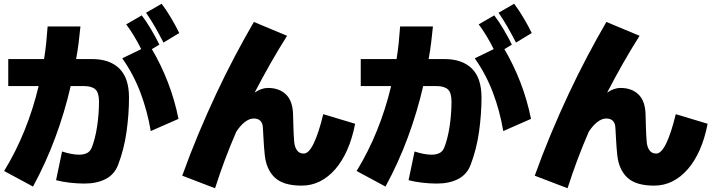

<svg xmlns="http://www.w3.org/2000/svg" viewBox="-20 -918 3800 1024"><path d="M842 -898Q866 -867 892 -823Q918 -779 936 -742L852 -691Q842 -710 830.5 -731.5Q819 -753 807 -774Q795 -795 782.5 -814.5Q770 -834 759 -850ZM733 -656Q716 -691 694.5 -726.5Q673 -762 653 -788L736 -836Q760 -805 786 -761Q812 -717 830 -680L790 -656Q840 -571 876 -477.5Q912 -384 932 -284L784 -219Q766 -326 729 -424Q692 -522 632 -607ZM357 -459Q325 -320 275 -185Q225 -50 156 77L2 -6Q65 -109 111 -223Q157 -337 186 -459H24V-603H215Q222 -646 226.5 -689.5Q231 -733 234 -777H409Q405 -734 399.5 -690.5Q394 -647 386 -603H471Q565 -603 616.5 -552.5Q668 -502 668 -398Q668 -310 655 -216.5Q642 -123 610 -39Q590 13 543 37Q496 61 430 61Q394 61 353.5 56.5Q313 52 279 43L311 -110Q364 -93 402 -93Q425 -93 442.5 -101Q460 -109 469 -130Q478 -152 485.5 -181.5Q493 -211 498 -244Q503 -277 505.5 -311Q508 -345 508 -376Q508 -424 488.5 -441.5Q469 -459 427 -459Z M952 19Q992 -93 1038 -203Q1084 -313 1133 -417.5Q1182 -522 1233 -618.5Q1284 -715 1334 -801L1511 -727Q1466 -656 1423 -580.5Q1380 -505 1338 -424Q1374 -449 1409 -449Q1469 -449 1505 -414.5Q1541 -380 1543 -308Q1544 -273 1545 -236Q1546 -199 1549 -163Q1551 -135 1563.5 -117Q1576 -99 1600 -99Q1627 -99 1653.5 -154Q1680 -209 1704 -309L1874 -258Q1859 -180 1832 -119Q1805 -58 1768 -15.5Q1731 27 1686 49.5Q1641 72 1589 72Q1491 72 1445.5 29Q1400 -14 1392 -92Q1388 -130 1386 -168Q1384 -206 1382 -238Q1379 -286 1333 -286Q1310 -286 1285.5 -267Q1261 -248 1240 -215Q1176 -68 1127 86Z M2722 -898Q2746 -867 2772 -823Q2798 -779 2816 -742L2732 -691Q2722 -710 2710.5 -731.5Q2699 -753 2687 -774Q2675 -795 2662.5 -814.5Q2650 -834 2639 -850ZM2613 -656Q2596 -691 2574.5 -726.5Q2553 -762 2533 -788L2616 -836Q2640 -805 2666 -761Q2692 -717 2710 -680L2670 -656Q2720 -571 2756 -477.5Q2792 -384 2812 -284L2664 -219Q2646 -326 2609 -424Q2572 -522 2512 -607ZM2237 -459Q2205 -320 2155 -185Q2105 -50 2036 77L1882 -6Q1945 -109 1991 -223Q2037 -337 2066 -459H1904V-603H2095Q2102 -646 2106.5 -689.5Q2111 -733 2114 -777H2289Q2285 -734 2279.5 -690.5Q2274 -647 2266 -603H2351Q2445 -603 2496.5 -552.5Q2548 -502 2548 -398Q2548 -310 2535 -216.5Q2522 -123 2490 -39Q2470 13 2423 37Q2376 61 2310 61Q2274 61 2233.5 56.5Q2193 52 2159 43L2191 -110Q2244 -93 2282 -93Q2305 -93 2322.5 -101Q2340 -109 2349 -130Q2358 -152 2365.5 -181.5Q2373 -211 2378 -244Q2383 -277 2385.5 -311Q2388 -345 2388 -376Q2388 -424 2368.5 -441.5Q2349 -459 2307 -459Z M2832 19Q2872 -93 2918 -203Q2964 -313 3013 -417.5Q3062 -522 3113 -618.5Q3164 -715 3214 -801L3391 -727Q3346 -656 3303 -580.5Q3260 -505 3218 -424Q3254 -449 3289 -449Q3349 -449 3385 -414.5Q3421 -380 3423 -308Q3424 -273 3425 -236Q3426 -199 3429 -163Q3431 -135 3443.5 -117Q3456 -99 3480 -99Q3507 -99 3533.5 -154Q3560 -209 3584 -309L3754 -258Q3739 -180 3712 -119Q3685 -58 3648 -15.5Q3611 27 3566 49.5Q3521 72 3469 72Q3371 72 3325.5 29Q3280 -14 3272 -92Q3268 -130 3266 -168Q3264 -206 3262 -238Q3259 -286 3213 -286Q3190 -286 3165.5 -267Q3141 -248 3120 -215Q3056 -68 3007 86Z"/></svg>

Font: OA Gothic ExtraBold
Style: Regular
Weight: 800
Designer: Choi Chi-young, Lee Jaesang, Lee Juhyun, Han Dohee
Foundry: DDUNGSANG CORP.
Version: Version 1.000;Build 20210203